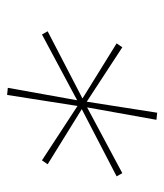

<svg xmlns="http://www.w3.org/2000/svg" viewBox="19 -743 462 540"><g transform="rotate(90 250.0 -473.0)"><path d="M247 -262 227 -264 262 -459 77 -360 68 -376 257 -474 102 -570 113 -586 266 -486 297 -684 317 -682 282 -487 467 -586 476 -570 287 -472 442 -376 431 -360 278 -460Z"/></g></svg>

Font: Iosevka SS18 Thin
Style: Italic
Weight: 100
Italic angle: -9°
Monospace: yes
Designer: Belleve Invis
Foundry: Belleve Invis
Version: Version 25.1.1; ttfautohint (v1.8.4)